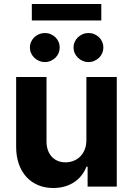

<svg xmlns="http://www.w3.org/2000/svg" viewBox="-20 -929 662 956"><path d="M60.4 -198.2V-545.5H211.6V-225.1Q211.6 -201 218.4 -181.6Q225.1 -162.3 237.6 -148.8Q250 -135.3 267.4 -128Q284.8 -120.7 306.1 -120.7Q326.3 -120.7 345.3 -127.8Q364.3 -134.9 378.7 -149Q393.1 -163 401.6 -183.9Q410.2 -204.9 410.2 -232.2V-545.5H561.4V0H416.2V-99.1H410.5Q401.3 -75.3 385.8 -55.6Q370.4 -35.9 349.4 -22Q328.5 -8.2 302.2 -0.5Q275.9 7.1 245 7.1Q203.8 7.1 169.9 -7.1Q136 -21.3 111.7 -47.8Q87.4 -74.2 73.9 -112.2Q60.4 -150.2 60.4 -198.2ZM138.5 -909.1H484.4V-827.1H138.5ZM420.8 -764.6Q436.4 -764.6 449.8 -758.9Q463.1 -753.2 473.2 -743.4Q483.3 -733.7 489 -720.5Q494.7 -707.4 494.7 -692.5Q494.7 -677.6 489 -664.4Q483.3 -651.3 473.2 -641.5Q463.1 -631.7 449.8 -625.9Q436.4 -620 420.8 -620Q405.5 -620 391.9 -625.9Q378.2 -631.7 368.1 -641.5Q358 -651.3 352.1 -664.4Q346.2 -677.6 346.2 -692.5Q346.2 -707.4 352.1 -720.5Q358 -733.7 368.1 -743.4Q378.2 -753.2 391.9 -758.9Q405.5 -764.6 420.8 -764.6ZM128.9 -692.5Q128.9 -707.4 134.8 -720.5Q140.6 -733.7 150.7 -743.4Q160.9 -753.2 174.5 -758.9Q188.2 -764.6 203.5 -764.6Q219.1 -764.6 232.4 -758.9Q245.7 -753.2 255.9 -743.4Q266 -733.7 271.7 -720.5Q277.3 -707.4 277.3 -692.5Q277.3 -677.6 271.7 -664.4Q266 -651.3 255.9 -641.5Q245.7 -631.7 232.4 -625.9Q219.1 -620 203.5 -620Q188.2 -620 174.5 -625.9Q160.9 -631.7 150.7 -641.5Q140.6 -651.3 134.8 -664.4Q128.9 -677.6 128.9 -692.5Z"/></svg>

Font: Cannonade
Style: Bold
Weight: 700
Designer: Rasmus Andersson
Foundry: rsms
Version: Version 3.012;git-f93a4a705